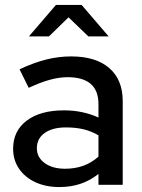

<svg xmlns="http://www.w3.org/2000/svg" viewBox="-20 -747 572 776"><path d="M220 9Q165 9 123 -10.5Q81 -30 57 -65Q33 -100 33 -146Q33 -218 88 -259.5Q143 -301 239 -301Q314 -301 378 -272V-326Q378 -381 346.5 -408Q315 -435 254 -435Q219 -435 181 -424.5Q143 -414 96 -392L59 -467Q117 -494 167 -506.5Q217 -519 268 -519Q367 -519 421.5 -472Q476 -425 476 -338V0H378V-44Q344 -17 305 -4Q266 9 220 9ZM129 -148Q129 -111 160.5 -88Q192 -65 243 -65Q283 -65 316.5 -77Q350 -89 378 -114V-200Q349 -217 317.5 -224.5Q286 -232 247 -232Q192 -232 160.5 -209.5Q129 -187 129 -148ZM337 -600 257 -677 178 -600H97L206 -727H310L419 -600Z"/></svg>

Font: Red Hat Display Medium
Style: Regular
Weight: 500
Designer: Pentagram, MCKL
Foundry: Pentagram, MCKL
Version: Version 1.023